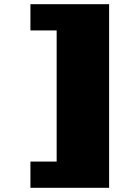

<svg xmlns="http://www.w3.org/2000/svg" viewBox="-20 -895 665 915"><path d="M125 -875H500V0H125V-125H250V-750H125Z"/></svg>

Font: Dogica Pixel
Style: Bold
Weight: 700
Designer: Roberto Mocci
Version: Version 001.000